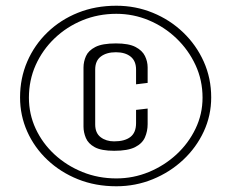

<svg xmlns="http://www.w3.org/2000/svg" viewBox="-20 -647 807 670"><path d="M386 3Q313 3 252 -21.5Q191 -46 145.5 -89Q100 -132 75 -188Q50 -244 50 -307Q50 -374 75 -432Q100 -490 145.5 -534Q191 -578 252 -602.5Q313 -627 386 -627Q453 -627 513 -602.5Q573 -578 619 -534Q665 -490 691 -432Q717 -374 717 -307Q717 -244 691 -188Q665 -132 619 -89Q573 -46 513 -21.5Q453 3 386 3ZM386 -24.4Q445.2 -24.4 499.3 -46.7Q553.5 -69.1 595.7 -108Q637.8 -146.9 662.3 -197.9Q686.8 -248.8 686.8 -306.1Q686.8 -367.1 662.3 -419.9Q637.8 -472.7 595.7 -513.1Q553.5 -553.5 499.3 -576.2Q445.2 -598.8 386 -598.8Q323 -598.8 267.8 -576.2Q212.5 -553.5 170.3 -513.1Q128.2 -472.7 104.5 -419.9Q80.9 -367.1 80.9 -306.1Q80.9 -248.8 104.5 -197.9Q128.2 -146.9 170.3 -108Q212.5 -69.1 267.8 -46.7Q323 -24.4 386 -24.4ZM378.4 -120.8Q333.7 -120.8 310.7 -133.3Q287.8 -145.8 279.6 -165.6Q271.4 -185.4 271.4 -204.9V-411.3Q271.4 -431.8 280 -451.2Q288.5 -470.5 312.7 -483Q336.8 -495.5 384.5 -495.5Q429.2 -495.5 452.9 -483.1Q476.6 -470.7 485.9 -451.5Q495.2 -432.3 495.2 -411.8V-357.7L454.8 -352.8V-404.4Q454.8 -434.2 435.8 -449.5Q416.8 -464.7 384.3 -464.7Q351.8 -464.7 332 -449.8Q312.2 -435 312.2 -404.4V-212.8Q312.2 -182.7 331.3 -168.2Q350.3 -153.7 378.2 -153.7Q415.2 -153.7 435 -169Q454.8 -184.2 454.8 -217.4V-263.5L495.2 -268.2V-213.7Q495.2 -189.3 485.9 -167.8Q476.6 -146.3 451.3 -133.5Q426.1 -120.8 378.4 -120.8Z"/></svg>

Font: Smooch Sans Thin
Style: Regular
Weight: 100
Designer: Robert E. Leuschke
Foundry: Robert E. Leuschke
Version: Version 1.010